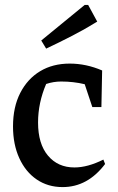

<svg xmlns="http://www.w3.org/2000/svg" viewBox="-20 -753 481 782"><path d="M235 9Q175 9 129.5 -22Q84 -53 58.5 -109Q33 -165 33 -238Q33 -317 62.5 -374.5Q92 -432 143.5 -463Q195 -494 264 -494Q331 -494 396 -466L393 -317H356L325 -410Q279 -421 229 -421Q198 -421 168 -411Q135 -334 135 -254Q135 -167 175.5 -119Q216 -71 283 -71Q337 -71 401 -103L408 -85Q337 9 235 9ZM168 -555 148 -588 325 -733H339L376 -665Q326 -634 273.5 -607Q221 -580 168 -555Z"/></svg>

Font: Piazzolla Medium
Style: Regular
Weight: 500
Designer: Juan Pablo del Peral
Foundry: Huerta Tipografica
Version: Version 1.330